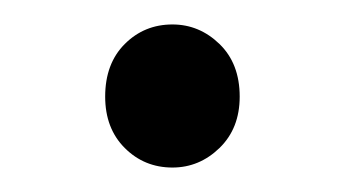

<svg xmlns="http://www.w3.org/2000/svg" viewBox="-20 -401 282 157"><path d="M121 -264Q98 -264 82 -280Q66 -296 66 -322Q66 -349 82 -365Q98 -381 121 -381Q143 -381 159.5 -365Q176 -349 176 -322Q176 -296 159.5 -280Q143 -264 121 -264Z"/></svg>

Font: Assistant
Style: Regular
Weight: 400
Designer: Hebrew By Ben Nathan, Latin by Paul Hunt
Version: Version 3.000